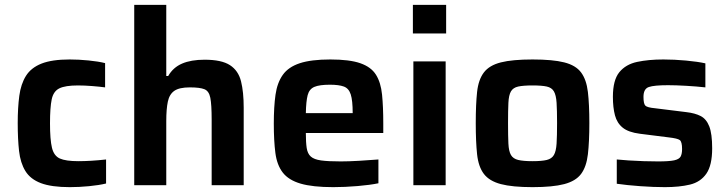

<svg xmlns="http://www.w3.org/2000/svg" viewBox="-20 -763 3000 791"><path d="M268 8Q192 8 148.5 -8.5Q105 -25 84.5 -58.5Q64 -92 58.5 -141Q53 -190 53 -256Q53 -319 59.5 -368Q66 -417 87 -450.5Q108 -484 151 -501Q194 -518 267 -518Q304 -518 344.5 -514Q385 -510 413 -503V-403Q391 -406 359.5 -408.5Q328 -411 301 -411Q249 -411 224.5 -399Q200 -387 193 -353.5Q186 -320 186 -255Q186 -188 194 -154.5Q202 -121 226.5 -110Q251 -99 303 -99Q354 -99 417 -106V-7Q388 0 347 4Q306 8 268 8Z M533 0V-743H665V-450H673Q693 -485 730 -501Q767 -517 823 -517Q893 -517 927.5 -494.5Q962 -472 973 -428Q984 -384 984 -319V0H852V-270Q852 -332 846.5 -360Q841 -388 822 -395.5Q803 -403 762 -403Q719 -403 698.5 -389Q678 -375 671.5 -344.5Q665 -314 665 -264V0Z M1353 8Q1268 8 1218.5 -6.5Q1169 -21 1145 -52Q1121 -83 1114.5 -133Q1108 -183 1108 -254Q1108 -323 1115 -372.5Q1122 -422 1145 -454.5Q1168 -487 1215 -502.5Q1262 -518 1341 -518Q1420 -518 1464.5 -502.5Q1509 -487 1529 -455Q1549 -423 1554 -373Q1559 -323 1559 -254V-215H1240Q1240 -177 1243.5 -153.5Q1247 -130 1260.5 -118Q1274 -106 1303 -102Q1332 -98 1384 -98Q1415 -98 1459 -100.5Q1503 -103 1539 -106V-8Q1506 -1 1453.5 3.5Q1401 8 1353 8ZM1240 -297H1433Q1433 -349 1425 -374Q1417 -399 1396.5 -406.5Q1376 -414 1339 -414Q1296 -414 1275 -405Q1254 -396 1247.5 -371Q1241 -346 1240 -297Z M1681 -625V-743H1818V-625ZM1683 0V-510H1816V0Z M2174 8Q2091 8 2043.5 -4.5Q1996 -17 1973.5 -46.5Q1951 -76 1945.5 -127.5Q1940 -179 1940 -256Q1940 -333 1945.5 -384Q1951 -435 1973.5 -464.5Q1996 -494 2043.5 -506Q2091 -518 2174 -518Q2257 -518 2304.5 -506Q2352 -494 2374 -464.5Q2396 -435 2402 -384Q2408 -333 2408 -256Q2408 -179 2402 -127.5Q2396 -76 2374 -46.5Q2352 -17 2304.5 -4.5Q2257 8 2174 8ZM2174 -99Q2212 -99 2232.5 -104Q2253 -109 2262 -124.5Q2271 -140 2273 -171.5Q2275 -203 2275 -256Q2275 -308 2273 -339.5Q2271 -371 2262 -386.5Q2253 -402 2232.5 -406.5Q2212 -411 2174 -411Q2136 -411 2115 -406.5Q2094 -402 2085 -386.5Q2076 -371 2074.5 -339.5Q2073 -308 2073 -256Q2073 -203 2074.5 -171.5Q2076 -140 2085 -124.5Q2094 -109 2115 -104Q2136 -99 2174 -99Z M2719 8Q2673 8 2617.5 4Q2562 0 2521 -6V-106Q2541 -104 2570.5 -102Q2600 -100 2632.5 -99Q2665 -98 2691 -98Q2737 -98 2757.5 -102.5Q2778 -107 2784 -118Q2790 -129 2790 -149Q2790 -179 2780.5 -186Q2771 -193 2735 -197L2616 -212Q2569 -218 2545.5 -237Q2522 -256 2513.5 -288Q2505 -320 2505 -364Q2505 -433 2531.5 -465.5Q2558 -498 2605 -508Q2652 -518 2713 -518Q2758 -518 2806.5 -513.5Q2855 -509 2886 -502V-403Q2850 -407 2807 -409.5Q2764 -412 2732 -412Q2675 -412 2653 -404.5Q2631 -397 2631 -364Q2631 -336 2638.5 -328Q2646 -320 2679 -317L2808 -301Q2843 -297 2866.5 -285Q2890 -273 2902 -242.5Q2914 -212 2914 -152Q2914 -82 2890 -47.5Q2866 -13 2822.5 -2.5Q2779 8 2719 8Z"/></svg>

Font: Saira SemiBold
Style: Regular
Weight: 600
Designer: Hector Gatti with collaboration of the Omnibus-Type team
Foundry: Omnibus-Type
Version: Version 1.100; ttfautohint (v1.8.3)